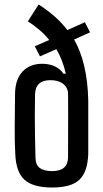

<svg xmlns="http://www.w3.org/2000/svg" viewBox="-20 -827 458 855"><path d="M212 8Q127 8 89 -26.5Q51 -61 48 -142Q45 -194 45.5 -262Q46 -330 47 -410Q48 -474 80.5 -508.5Q113 -543 168 -543Q201 -543 226 -530.5Q251 -518 262 -499H273Q259 -561 231 -608L158 -576L135 -621L199 -649Q179 -674 155.5 -694Q132 -714 104 -732L152 -807Q191 -782 223 -754Q255 -726 280 -693L358 -728L381 -683L310 -651Q369 -548 373 -381Q373 -326 373 -261Q373 -196 373 -141Q370 -61 333.5 -26.5Q297 8 212 8ZM212 -65Q282 -65 283 -126Q284 -259 283.5 -325.5Q283 -392 283 -416Q279 -442 258 -456Q237 -470 204 -470Q138 -470 136 -407Q135 -360 135 -309.5Q135 -259 136 -211.5Q137 -164 138 -127Q138 -93 157 -79Q176 -65 212 -65Z"/></svg>

Font: Big Shoulders Text Medium
Style: Regular
Weight: 500
Designer: Patric King
Foundry: XO Type Co
Version: Version 1.000; ttfautohint (v1.8.2)